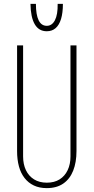

<svg xmlns="http://www.w3.org/2000/svg" viewBox="-20 -963 482 989"><path d="M221 6Q183 6 154.5 -7.5Q126 -21 106.5 -46Q87 -71 77.5 -106Q68 -141 68 -185V-729H99V-157Q99 -117 113.5 -86.5Q128 -56 155.5 -39Q183 -22 221 -22Q260 -22 287 -39Q314 -56 328.5 -86.5Q343 -117 343 -157V-729H374V-185Q374 -127 357 -84Q340 -41 306 -17.5Q272 6 221 6ZM221 -802Q180 -802 159 -838Q138 -874 137 -943H165Q165 -887 179 -858.5Q193 -830 221 -830Q248 -830 263 -859Q278 -888 277 -943H304Q304 -897 294.5 -865.5Q285 -834 266.5 -818Q248 -802 221 -802Z"/></svg>

Font: Hubot Sans Condensed ExtraLight
Style: Regular
Weight: 200
Width: 3
Designer: Deni Anggara
Foundry: GitHub, Inc., Subsidiary of Microsoft Corporation
Version: Version 2.000